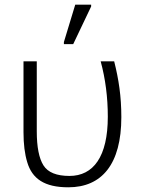

<svg xmlns="http://www.w3.org/2000/svg" viewBox="-20 -796 614 826"><path d="M294.9 -606 372.1 -768.1V-775.9H303.7L254.9 -615.2V-606ZM273.9 9.8C418 9.8 502 -89.4 502 -292C502 -382.3 490.7 -454.6 471.2 -532.2H413.1C433.6 -456.5 443.8 -377.4 443.8 -293.9C443.8 -122.1 381.8 -39.1 278.8 -39.1C223.6 -39.1 186 -54.2 167 -84.5C147.9 -114.7 138.2 -163.6 138.2 -231V-532.2H81.1V-227.1C81.1 -176.3 86.4 -133.3 97.2 -98.1C118.2 -27.3 170.9 9.8 273.9 9.8Z"/></svg>

Font: Noto Reveo Sans
Style: Regular
Weight: 300
Designer: Monotype Design Team
Foundry: Monotype Imaging Inc.
Version: Version 2.007